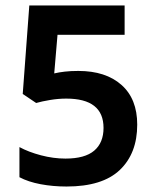

<svg xmlns="http://www.w3.org/2000/svg" viewBox="-20 -671 569 701"><path d="M266 -412Q366 -412 423.5 -361Q481 -310 481 -216Q481 -111 417.5 -50.5Q354 10 223 10Q173 10 128 1.5Q83 -7 51 -24V-134Q84 -116 129.5 -104Q175 -92 219 -92Q290 -92 324 -121Q358 -150 358 -204Q358 -311 222 -311Q193 -311 163 -306Q133 -301 112 -295L63 -328L87 -651H435V-544H190L178 -403Q195 -407 216.5 -409.5Q238 -412 266 -412Z"/></svg>

Font: Noto Sans Telugu SemiCondensed SemiBold
Style: Regular
Weight: 600
Width: 4
Designer: Jelle Bosma - Monotype Design Team
Foundry: Monotype Imaging Inc.
Version: Version 2.005; ttfautohint (v1.8.4.7-5d5b)